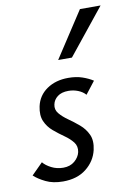

<svg xmlns="http://www.w3.org/2000/svg" viewBox="-82 -761 579 824"><g transform="rotate(-10 207.5 -349.0)"><path d="M126 9Q82 9 50.5 -6.5Q19 -22 1 -39L50 -88Q62 -73 85.5 -61Q109 -49 137 -49Q167 -49 186.5 -65.5Q206 -82 211 -104Q216 -129 202 -147Q188 -165 165 -181Q142 -197 119.5 -216Q97 -235 85.5 -261.5Q74 -288 82 -326Q92 -372 130.5 -398.5Q169 -425 224 -425Q258 -425 284.5 -416Q311 -407 331 -394L289 -340Q277 -354 257 -362Q237 -370 215 -370Q185 -370 167.5 -356.5Q150 -343 146 -323Q141 -301 155.5 -283.5Q170 -266 193 -250Q216 -234 239 -214.5Q262 -195 274.5 -168Q287 -141 278 -101Q267 -54 227.5 -22.5Q188 9 126 9ZM195 -508 325 -707H415L255 -508Z"/></g></svg>

Font: Ysabeau Infant Medium
Style: Italic
Weight: 500
Italic angle: -12°
Designer: Christian Thalmann (Catharsis Fonts)
Version: Version 2.001;gftools[0.9.30]; featfreeze: ss01,ss02,lnum